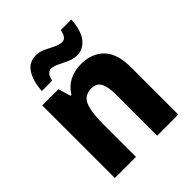

<svg xmlns="http://www.w3.org/2000/svg" viewBox="-209 -895 1027 1027"><g transform="rotate(-45 304.0 -382.0)"><path d="M368 -559Q449 -559 497 -510Q545 -461 545 -359V0H385V-313Q385 -370 369.5 -399Q354 -428 316 -428Q263 -428 244 -385Q225 -342 225 -253V0H65V-549H188L208 -479H216Q240 -519 279 -539Q318 -559 368 -559ZM118 -605Q122 -675 149.5 -719Q177 -763 232 -763Q258 -763 284 -750.5Q310 -738 334.5 -725.5Q359 -713 382 -713Q395 -713 405 -725Q415 -737 420 -764H500Q495 -683 463.5 -644.5Q432 -606 387 -606Q359 -606 332.5 -618Q306 -630 281 -642.5Q256 -655 235 -655Q224 -655 213 -644Q202 -633 197 -605Z"/></g></svg>

Font: Noto Sans SemiCondensed ExtraBold
Style: Regular
Weight: 800
Width: 4
Designer: Monotype Design Team
Foundry: Monotype Imaging Inc.
Version: Version 2.013; ttfautohint (v1.8.4.7-5d5b)